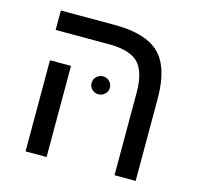

<svg xmlns="http://www.w3.org/2000/svg" viewBox="-91 -695 816 792"><g transform="rotate(15 317.0 -299.5)"><path d="M173.8 0V-389.2H84V0ZM554.2 0V-351.1C554.2 -439.6 534.8 -503.1 496.1 -541.5C457.4 -579.9 393.1 -599.1 303.2 -599.1H74.2V-516.1H301.8C361.3 -516.1 403.2 -503.7 427.5 -479C451.7 -454.3 463.9 -411.9 463.9 -352.1V0ZM273.9 -342.8C273.9 -332.4 277.8 -323.5 285.6 -316.2C293.5 -308.8 302.6 -305.2 313 -305.2C323.4 -305.2 332.5 -308.8 340.3 -316.2C348.1 -323.5 352.1 -332.4 352.1 -342.8C352.1 -354.2 348.1 -363.5 340.3 -370.8C332.5 -378.2 323.4 -381.8 313 -381.8C302.6 -381.8 293.5 -378.2 285.6 -370.8C277.8 -363.5 273.9 -354.2 273.9 -342.8Z"/></g></svg>

Font: Arimo
Style: Regular
Weight: 400
Designer: Steve Matteson
Foundry: Monotype Imaging Inc.
Version: Version 1.32